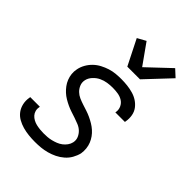

<svg xmlns="http://www.w3.org/2000/svg" viewBox="-228 -888 1007 1007"><g transform="rotate(45 275.0 -385.0)"><path d="M219 12Q195 12 172 9.5Q149 7 127.5 1Q106 -5 86.5 -16Q67 -27 54 -44.5Q41 -62 36 -84.5Q31 -107 35 -130L36 -137H107V-133Q104 -119 107.5 -106Q111 -93 119.5 -83.5Q128 -74 140 -67.5Q152 -61 165 -58Q178 -55 192 -53.5Q206 -52 220 -52Q234 -52 247.5 -53Q261 -54 275.5 -57.5Q290 -61 304 -66.5Q318 -72 330 -81Q342 -90 351 -102.5Q360 -115 363 -129Q367 -148 360 -164.5Q353 -181 340.5 -193Q328 -205 311 -212Q294 -219 277.5 -224.5Q261 -230 244 -235.5Q227 -241 211 -248.5Q195 -256 180 -265Q165 -274 152.5 -285.5Q140 -297 129.5 -311Q119 -325 112.5 -341.5Q106 -358 104 -376Q102 -394 106 -413Q110 -434 121 -453.5Q132 -473 148 -488.5Q164 -504 184 -514.5Q204 -525 224.5 -531.5Q245 -538 265.5 -540Q286 -542 307 -542Q330 -542 352 -539.5Q374 -537 395 -531Q416 -525 433.5 -513.5Q451 -502 463.5 -485.5Q476 -469 480 -447Q484 -425 480 -402L479 -396H408L409 -400Q412 -419 404 -436Q396 -453 380.5 -462.5Q365 -472 346 -475Q327 -478 307 -478Q288 -478 268 -475Q248 -472 229 -463Q210 -454 195 -437.5Q180 -421 176 -402Q172 -383 179 -366Q186 -349 198.5 -337Q211 -325 227 -318Q243 -311 260 -305.5Q277 -300 294 -294.5Q311 -289 327 -281.5Q343 -274 358 -265Q373 -256 386 -244.5Q399 -233 409 -219Q419 -205 425.5 -189Q432 -173 434 -154.5Q436 -136 433 -117Q428 -96 416.5 -75.5Q405 -55 387 -39.5Q369 -24 348.5 -14Q328 -4 306 2Q284 8 262.5 10Q241 12 219 12ZM283 -610 212 -751 259 -777 340 -663 466 -782 505 -746 377 -610Z"/></g></svg>

Font: Lode Term
Style: Italic
Weight: 400
Italic angle: -11°
Monospace: yes
Designer: Belleve Invis
Foundry: Belleve Invis
Version: Version 29.2.0